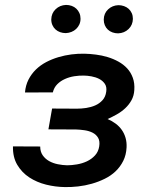

<svg xmlns="http://www.w3.org/2000/svg" viewBox="-20 -758 627 788"><path d="M295.9 -312Q314 -312 333.7 -314.9Q353.5 -317.9 370.8 -325.4Q388.2 -333 400.6 -346.7Q413.1 -360.4 416 -381.8Q418.9 -401.4 410.2 -414.1Q401.4 -426.8 387.2 -434.1Q373 -441.4 355.5 -444.6Q337.9 -447.8 323.2 -447.8Q305.2 -448.2 284.9 -445.1Q264.6 -441.9 246.6 -433.8Q228.5 -425.8 215.1 -412.4Q201.7 -398.9 196.8 -378.9L82.5 -378.4Q85 -407.7 96.9 -431.2Q108.9 -454.6 127.4 -472.7Q146 -490.7 169.7 -503.2Q193.4 -515.6 219.7 -523.4Q246.1 -531.2 273.2 -534.7Q300.3 -538.1 326.2 -537.6Q349.1 -537.1 373.8 -533.9Q398.4 -530.8 421.9 -523.7Q445.3 -516.6 466.1 -505.1Q486.8 -493.7 502 -477.3Q517.1 -460.9 525.1 -438.7Q533.2 -416.5 531.2 -388.2Q529.8 -364.7 519.5 -346.4Q509.3 -328.1 493.9 -313.7Q478.5 -299.3 459.5 -288.6Q440.4 -277.8 421.4 -269.5Q439.9 -261.7 454.8 -250.5Q469.7 -239.3 480 -224.6Q490.2 -210 495.4 -191.9Q500.5 -173.8 499.5 -153.3Q498 -122.1 485.8 -97.7Q473.6 -73.2 454.3 -54.9Q435.1 -36.6 409.7 -24.2Q384.3 -11.7 356.7 -3.9Q329.1 3.9 300.8 7.1Q272.5 10.3 246.6 9.8Q207.5 9.3 169.2 -0.2Q130.9 -9.8 100.3 -29.8Q69.8 -49.8 51 -81.3Q32.2 -112.8 33.2 -157.2L145 -156.7Q145 -135.3 155.3 -120.6Q165.5 -106 181.6 -96.9Q197.8 -87.9 217.3 -84Q236.8 -80.1 255.4 -79.6Q273.9 -79.6 295.7 -83.3Q317.4 -86.9 336.7 -95.9Q356 -105 369.9 -120.1Q383.8 -135.3 387.2 -157.2Q390.6 -179.2 382.6 -192.6Q374.5 -206.1 360.1 -213.4Q345.7 -220.7 327.4 -223.4Q309.1 -226.1 292 -226.6L178.7 -227.1L193.8 -312.5ZM190.4 -678.2Q190.9 -703.6 208.3 -720.2Q225.6 -736.8 251 -737.8Q263.2 -737.8 274.2 -733.9Q285.2 -730 293.2 -722.4Q301.3 -714.8 305.9 -704.3Q310.5 -693.8 310.5 -681.2Q310.5 -668.5 305.7 -657.7Q300.8 -647 292.5 -639.2Q284.2 -631.3 273.2 -627Q262.2 -622.6 250 -622.1Q237.8 -622.1 226.8 -626Q215.8 -629.9 207.8 -637.2Q199.7 -644.5 195.1 -655Q190.4 -665.5 190.4 -678.2ZM405.8 -677.7Q406.2 -703.1 423.6 -719.5Q440.9 -735.8 465.8 -736.8Q478 -736.8 489 -732.9Q500 -729 508.1 -721.7Q516.1 -714.4 520.8 -703.9Q525.4 -693.4 525.4 -680.7Q524.9 -655.3 507.6 -638.7Q490.2 -622.1 464.8 -621.1Q452.6 -621.1 441.7 -625Q430.7 -628.9 422.6 -636.5Q414.6 -644 410.2 -654.5Q405.8 -665 405.8 -677.7Z"/></svg>

Font: Roboto Mono Medium
Style: Italic
Weight: 500
Designer: Google
Version: Version 2.000985; 2015; ttfautohint (v1.3)